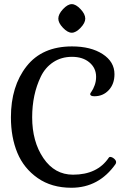

<svg xmlns="http://www.w3.org/2000/svg" viewBox="-20 -885 599 918"><path d="M387.7 -795.9Q387.7 -817.4 365.2 -841.3Q342.8 -865.2 323.2 -865.2Q303.7 -865.2 281.2 -841.3Q258.8 -817.4 258.8 -795.9Q258.8 -775.4 281.2 -752Q303.7 -728.5 323.2 -728.5Q342.8 -728.5 365.2 -752Q387.7 -775.4 387.7 -795.9ZM533.2 -101.6Q535.2 -107.4 535.2 -109.4Q535.2 -118.2 525.4 -126.5Q515.6 -134.8 505.9 -134.8Q502.9 -134.8 500 -130.9Q445.3 -49.8 329.1 -49.8Q241.2 -49.8 187.5 -128.9Q133.8 -208 133.8 -324.2Q133.8 -377.9 144 -426.8Q154.3 -475.6 175.3 -519Q196.3 -562.5 234.9 -587.9Q273.4 -613.3 324.2 -613.3Q376 -613.3 407.7 -586.4Q439.5 -559.6 439.5 -517.6Q439.5 -496.1 432.6 -477.5Q425.8 -459 418.5 -448.7Q411.1 -438.5 411.1 -435.5Q411.1 -424.8 431.6 -424.8Q472.7 -424.8 500 -454.1Q527.3 -483.4 527.3 -530.3Q527.3 -589.8 470.7 -626.5Q414.1 -663.1 324.2 -663.1Q181.6 -663.1 106.9 -567.9Q32.2 -472.7 32.2 -324.2Q32.2 -228.5 63 -154.3Q93.8 -80.1 160.2 -33.7Q226.6 12.7 321.3 12.7Q453.1 12.7 533.2 -101.6Z"/></svg>

Font: Kurale
Style: Regular
Weight: 400
Version: 1.0; ttfautohint (v1.3)